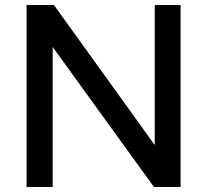

<svg xmlns="http://www.w3.org/2000/svg" viewBox="-20 -753 836 773"><path d="M603 -169V-733H707V0H600L192 -564V0H87V-733H197Z"/></svg>

Font: Shippori Antique
Style: Regular
Weight: 400
Designer: FONTDASU
Foundry: FONTDASU / Google Inc. / but / Adobe
Version: Version 2.001